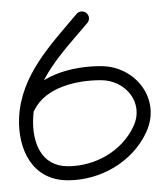

<svg xmlns="http://www.w3.org/2000/svg" viewBox="-20 -296 277 328"><path d="M127.7 -273.7C122.6 -277.9 115.1 -277.3 110.8 -272.2C66.8 -219.8 15.6 -167.2 12.6 -94.5C12.6 -94.5 12.6 -94.5 12.6 -94.5C12.6 -94.5 12.6 -94.5 12.6 -94.5C10.5 -40.7 35.2 12 96 12C151.5 12 205.9 -18.9 229.7 -69.9C256 -126.3 211.6 -183.1 152.4 -183C152.4 -183 152.4 -183 152.4 -183C152.4 -183 152.4 -183 152.4 -183C102.6 -183.1 40.9 -167.1 17.2 -118.2C14.3 -112.3 16.8 -105.1 22.8 -102.2C28.7 -99.3 35.9 -101.8 38.8 -107.8C38.8 -107.8 38.8 -107.8 38.8 -107.8C58.1 -147.6 112.5 -159.1 152.4 -159C152.4 -159 152.4 -159 152.4 -159C152.4 -159 152.4 -159 152.4 -159C194.1 -159.1 226.9 -120.7 207.9 -80.1C188 -37.4 142.2 -12 96 -12C49.6 -12 35 -53.7 36.6 -93.5C36.6 -93.5 36.6 -93.5 36.6 -93.5C36.6 -93.5 36.6 -93.5 36.6 -93.5C39.3 -159.7 89.1 -209 129.2 -256.8C133.5 -261.8 132.8 -269.4 127.7 -273.7Z"/></svg>

Font: FRB American Cursive Guidelines Arrows Light
Style: Italic
Weight: 300
Italic angle: -25°
Version: Version 2.0;Modular Font Editor K font №1